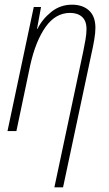

<svg xmlns="http://www.w3.org/2000/svg" viewBox="-20 -559 465 819"><path d="M335 -339Q340 -364 344.5 -389Q349 -414 349 -435Q349 -470 330 -487Q311 -504 279 -504Q217 -504 174.5 -444Q132 -384 109 -281L50 0H12L124 -529H155L138 -436H140Q160 -477 198.5 -508Q237 -539 287 -539Q333 -539 360 -514Q387 -489 387 -440Q387 -419 382 -389.5Q377 -360 371 -334L249 240H212Z"/></svg>

Font: Noto Sans Condensed ExtraLight
Style: Italic
Weight: 200
Width: 3
Italic angle: -12°
Designer: Monotype Design Team
Foundry: Monotype Imaging Inc.
Version: Version 2.013; ttfautohint (v1.8.4.7-5d5b)